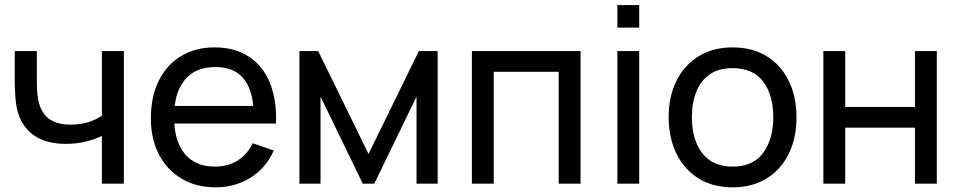

<svg xmlns="http://www.w3.org/2000/svg" viewBox="-20 -748 3906 782"><path d="M395 0V-194.5Q368 -181 329.8 -171.5Q291.5 -162 248 -162Q165.5 -162 115 -199Q64.5 -236 49 -305.5Q44.5 -326.5 42.8 -349Q41 -371.5 40.5 -390Q40 -408.5 40 -417V-540H130V-417Q130 -402.5 131 -381.2Q132 -360 136 -340Q146 -290.5 177.8 -265.5Q209.5 -240.5 267.5 -240.5Q306.5 -240.5 339.5 -250.5Q372.5 -260.5 395 -277V-540H484.5V0Z M858.5 15Q779 15 719.8 -20.2Q660.5 -55.5 627.5 -118.8Q594.5 -182 594.5 -266.5Q594.5 -355 627 -419.8Q659.5 -484.5 717.8 -519.8Q776 -555 854.5 -555Q936 -555 993.2 -517.5Q1050.5 -480 1077.5 -414.8Q1104.5 -349.5 1104.5 -268Q1104.5 -256.5 1104 -245H690Q695 -167.5 732 -122Q775 -69.5 854.5 -69.5Q908 -69.5 947.5 -94Q987 -118.5 1009.5 -164.5L1095 -135Q1063.5 -63.5 1000.2 -24.2Q937 15 858.5 15ZM1011.5 -316.5Q1004.5 -387 973.5 -426Q934.5 -475 857.5 -475Q775 -475 732 -422Q699.5 -382 691.5 -316.5Z M1199.5 0V-540H1276L1481 -121L1686 -540H1762.5V0H1676.5V-354.5L1504.5 0H1457.5L1285.5 -354.5V0Z M1902 0V-540H2344.5V0H2255.5V-455.5H1991V0Z M2494.5 -635.5V-727.5H2583.5V-635.5ZM2494.5 0V-540H2583.5V0Z M2963.5 15Q2883 15 2824.8 -21.5Q2766.5 -58 2735 -122.5Q2703.5 -187 2703.5 -270.5Q2703.5 -355.5 2735.5 -419.5Q2767.5 -483.5 2826 -519.2Q2884.5 -555 2963.5 -555Q3044.5 -555 3103 -518.8Q3161.5 -482.5 3192.8 -418.2Q3224 -354 3224 -270.5Q3224 -186 3192.5 -121.8Q3161 -57.5 3102.5 -21.2Q3044 15 2963.5 15ZM2963.5 -69.5Q3047.5 -69.5 3088.5 -125.5Q3129.5 -181.5 3129.5 -270.5Q3129.5 -362 3088 -416.2Q3046.5 -470.5 2963.5 -470.5Q2907 -470.5 2870.5 -445Q2834 -419.5 2816 -374.5Q2798 -329.5 2798 -270.5Q2798 -179.5 2840 -124.5Q2882 -69.5 2963.5 -69.5Z M3333.5 0V-540H3422.5V-312.5H3706.5V-540H3795.5V0H3706.5V-228H3422.5V0Z"/></svg>

Font: Cns Manrope Med
Style: Regular
Weight: 500
Designer: Mikhail Sharanda
Foundry: Mikhail Sharanda
Version: Version 4.504